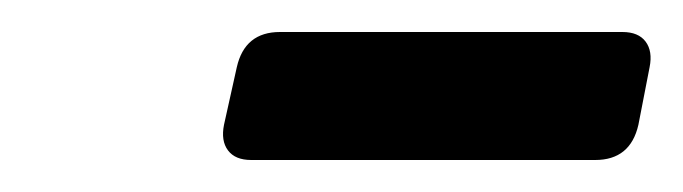

<svg xmlns="http://www.w3.org/2000/svg" viewBox="-20 -591 427 120"><path d="M137 -491Q127 -491 122.5 -497Q118 -503 120 -513L128 -549Q133 -571 155 -571H369Q379 -571 383.5 -565Q388 -559 386 -549L379 -513Q374 -491 352 -491Z"/></svg>

Font: Rubik
Style: Italic
Weight: 400
Italic angle: -12°
Designer: Hubert and Fischer
Foundry: Hubert and Fischer
Version: Version 2.300;gftools[0.9.30]